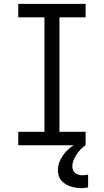

<svg xmlns="http://www.w3.org/2000/svg" viewBox="-20 -755 540 998"><path d="M75 0V-70H211V-665H75V-735H425V-665H289V-70H425V0ZM402 223Q388 223 373.5 220.5Q359 218 345.5 213.5Q332 209 320 201.5Q308 194 298.5 183Q289 172 285 158Q281 144 281 129Q281 101 294.5 74.5Q308 48 328 28Q348 8 373 -6.5Q398 -21 425 -30V0Q411 9 399 21.5Q387 34 378 48Q369 62 362.5 78Q356 94 356 111Q356 121 360 130Q364 139 372 145Q380 151 390 153.5Q400 156 410 156Q417 156 424 155Q431 154 438 152V219Q429 221 420 222Q411 223 402 223Z"/></svg>

Font: Iosevka Term SS14
Style: Regular
Weight: 400
Monospace: yes
Designer: Belleve Invis
Foundry: Belleve Invis
Version: Version 24.1.1; ttfautohint (v1.8.4)